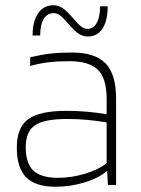

<svg xmlns="http://www.w3.org/2000/svg" viewBox="-20 -704 538 731"><path d="M191 7Q115 7 79.5 -29Q44 -65 44 -142Q44 -218 87 -250Q130 -282 233 -282Q271 -282 307.5 -279Q344 -276 386 -269V-327Q386 -406 352.5 -438.5Q319 -471 244 -471Q200 -471 166 -467Q132 -463 95 -453V-486Q138 -496 172.5 -500Q207 -504 255 -504Q342 -504 382 -462.5Q422 -421 422 -329V0H391L388 -53H387Q356 -26 302 -9.5Q248 7 191 7ZM235 -251Q148 -251 113 -227Q78 -203 78 -144Q78 -82 107 -54.5Q136 -27 201 -27Q253 -27 305 -43Q357 -59 386 -83V-238Q351 -244 313.5 -247.5Q276 -251 235 -251ZM361 -680H390Q390 -626 370.5 -595.5Q351 -565 314 -565Q297 -565 281 -574.5Q265 -584 239 -615Q218 -639 207 -646.5Q196 -654 185 -654Q160 -654 146.5 -632Q133 -610 133 -569H104Q104 -622 125 -653Q146 -684 184 -684Q201 -684 217 -674Q233 -664 259 -634Q280 -609 291 -601.5Q302 -594 313 -594Q336 -594 348.5 -617Q361 -640 361 -680Z"/></svg>

Font: Blinker ExtraLight
Style: Regular
Weight: 200
Designer: Juergen Huber
Foundry: supertype
Version: Version 1.017;hotconv 1.0.117;makeotfexe 2.5.65602